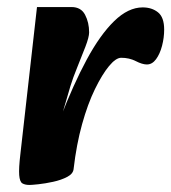

<svg xmlns="http://www.w3.org/2000/svg" viewBox="-20 -511 486 545"><path d="M189 -32 151 -175Q188 -271 226 -341.5Q264 -412 304 -451Q344 -490 385 -490Q411 -490 428.5 -476Q446 -462 446 -427Q446 -404 440 -381Q434 -358 423 -343Q412 -328 397 -328Q384 -328 365.5 -337.5Q347 -347 324 -347Q309 -347 289.5 -323.5Q270 -300 249.5 -258Q229 -216 213 -158.5Q197 -101 189 -32ZM64 14Q51 14 43.5 9.5Q36 5 34.5 -14Q33 -33 38 -75L85 -491H183Q210 -491 221.5 -469Q233 -447 233 -419Q233 -406 222.5 -378.5Q212 -351 199.5 -320.5Q187 -290 180 -267L156 -185L206 -191L189 -32Q188 -18 171 -9Q154 0 131 5Q108 10 89 12Q70 14 64 14Z"/></svg>

Font: Alkatra
Style: Bold
Weight: 700
Designer: Suman Bhandary
Version: Version 1.100;gftools[0.9.22]